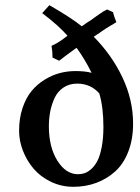

<svg xmlns="http://www.w3.org/2000/svg" viewBox="-20 -716 543 746"><path d="M233.9 -570.8 242.2 -577.1Q209.5 -615.2 144 -665L171.9 -695.8Q255.9 -647.5 297.9 -613.8Q321.3 -630.9 334 -638.2Q339.4 -642.1 349.1 -649.2Q358.9 -656.2 366.7 -661.6Q374.5 -667 380.9 -670.9H379.9Q380.9 -670.9 383.1 -672.1Q385.3 -673.3 389.2 -675.5Q393.1 -677.7 396 -679.2L418.9 -668.9Q423.8 -649.9 432.1 -629.9Q429.2 -627.9 422.1 -623.8Q415 -619.6 405.8 -614Q396.5 -608.4 391.1 -605Q377.9 -595.7 367.2 -588.9H368.2Q363.8 -585.9 356.4 -581.5Q349.1 -577.1 344.2 -573.2Q414.1 -502.9 455.6 -415.5Q497.1 -328.1 497.1 -235.8Q497.1 -174.8 478.5 -127Q460 -79.1 427.5 -49.8Q395 -20.5 353.8 -5.4Q312.5 9.8 265.1 9.8Q218.3 9.8 177.7 -9.8Q137.2 -29.3 110.6 -60.5Q84 -91.8 69.1 -130.4Q54.2 -168.9 54.2 -208Q54.2 -256.3 67.6 -296.4Q81.1 -336.4 102.8 -362.5Q124.5 -388.7 153.6 -406.5Q182.6 -424.3 212.4 -432.1Q242.2 -439.9 272.9 -439.9Q310.5 -439.9 335.9 -433.1Q308.1 -488.8 277.8 -529.8L273.9 -527.8Q219.7 -488.3 210 -480L184.1 -492.2Q184.1 -516.6 180.2 -538.1Q202.6 -546.9 233.9 -570.8ZM283.2 -39.1Q296.4 -39.1 308.8 -43.2Q321.3 -47.4 335 -59.6Q348.6 -71.8 358.6 -91.3Q368.7 -110.8 375.2 -144.8Q381.8 -178.7 381.8 -223.1Q381.8 -297.9 366.2 -352.1L368.2 -350.1Q334.5 -391.1 279.8 -391.1Q249 -391.1 226.3 -375.7Q203.6 -360.4 191.9 -334.7Q180.2 -309.1 175 -282Q169.9 -254.9 169.9 -225.1Q169.9 -144.5 202.9 -91.8Q235.8 -39.1 283.2 -39.1Z"/></svg>

Font: Linear Smooth
Style: Bold
Weight: 700
Designer: Philipp H. Poll, Flanker
Foundry: Philipp H. Poll, reworked by Flanker
Version: Version 1.061 | FøM Fix